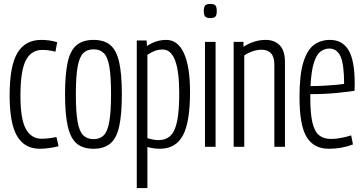

<svg xmlns="http://www.w3.org/2000/svg" viewBox="-20 -747 1849 977"><path d="M29 -262Q29 -411 68.5 -477.5Q108 -544 190 -544Q210 -544 232 -541Q254 -538 271 -532L262 -484Q228 -493 195 -493Q139 -493 111.5 -440Q84 -387 84 -259Q84 -141 111.5 -91Q139 -41 192 -41Q208 -41 229.5 -43.5Q251 -46 267 -50L278 -3Q260 2 233 6Q206 10 182 10Q105 10 67 -54.5Q29 -119 29 -262Z M311 -267Q311 -370 324.5 -430.5Q338 -491 370 -517.5Q402 -544 456 -544Q510 -544 541.5 -517.5Q573 -491 586.5 -430.5Q600 -370 600 -267Q600 -164 586.5 -103.5Q573 -43 541 -16.5Q509 10 456 10Q402 10 370.5 -16.5Q339 -43 325 -103.5Q311 -164 311 -267ZM366 -267Q366 -177 375 -127Q384 -77 404 -58Q424 -39 456 -39Q488 -39 507.5 -58Q527 -77 536 -127Q545 -177 545 -267Q545 -358 536.5 -407.5Q528 -457 508.5 -476.5Q489 -496 456 -496Q423 -496 403.5 -476.5Q384 -457 375 -407.5Q366 -358 366 -267Z M676 210V-541H726L728 -513Q774 -544 826 -544Q885 -544 916 -476Q947 -408 947 -279Q947 -125 910.5 -57.5Q874 10 793 10Q780 10 764 8Q748 6 730 1V210ZM785 -34Q824 -34 847.5 -56.5Q871 -79 881.5 -131Q892 -183 892 -273Q892 -495 808 -495Q787 -495 770 -489Q753 -483 730 -468V-44Q764 -34 785 -34Z M1050 -655Q1032 -655 1024.5 -662.5Q1017 -670 1017 -691Q1017 -712 1024 -719.5Q1031 -727 1050 -727Q1069 -727 1076 -719.5Q1083 -712 1083 -691Q1083 -670 1076 -662.5Q1069 -655 1050 -655ZM1023 0V-534H1077V0Z M1169 0V-534H1219V-509Q1245 -526 1273.5 -535Q1302 -544 1332 -544Q1376 -544 1403 -517Q1430 -490 1430 -431V0H1376V-419Q1376 -494 1310 -494Q1289 -494 1265.5 -486Q1242 -478 1223 -465V0Z M1653 10Q1577 10 1540.5 -49.5Q1504 -109 1504 -253Q1504 -367 1523.5 -430Q1543 -493 1577.5 -518.5Q1612 -544 1659 -544Q1722 -544 1753.5 -492Q1785 -440 1785 -320Q1785 -314 1784.5 -302Q1784 -290 1784 -285Q1753 -280 1693.5 -274Q1634 -268 1559 -268Q1559 -259 1559 -247Q1559 -168 1570 -122.5Q1581 -77 1604 -58.5Q1627 -40 1664 -40Q1689 -40 1715 -45Q1741 -50 1767 -58L1776 -12Q1719 10 1653 10ZM1560 -309Q1596 -309 1631 -311Q1666 -313 1693 -315.5Q1720 -318 1731 -320Q1731 -421 1712.5 -460.5Q1694 -500 1656 -500Q1632 -500 1611.5 -485Q1591 -470 1577.5 -428.5Q1564 -387 1560 -309Z"/></svg>

Font: Georama Condensed Light
Style: Regular
Weight: 300
Width: 3
Designer: Jean-Baptiste Levee
Foundry: Production Type
Version: Version 1.000